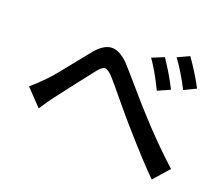

<svg xmlns="http://www.w3.org/2000/svg" viewBox="-119 -928 1237 1070"><g transform="rotate(20 500.0 -393.0)"><path d="M636.7 -669.9 708 -699.2Q762.7 -618.2 801.8 -540L729.5 -507.8Q678.7 -612.3 636.7 -669.9ZM769.5 -720.7 838.9 -752.9Q892.6 -677.7 936.5 -595.7L866.2 -561.5Q815.4 -659.2 769.5 -720.7ZM144.5 -190.4 51.8 -287.1Q85.9 -315.4 127.9 -358.4Q150.4 -380.9 183.1 -420.9Q215.8 -460.9 256.3 -512.2Q296.9 -563.5 317.4 -587.9Q364.3 -643.6 409.2 -647Q454.1 -650.4 506.8 -600.6Q539.1 -566.4 609.9 -483.9Q680.7 -401.4 709 -371.1Q831.1 -235.4 953.1 -125L872.1 -33.2Q803.7 -98.6 645.5 -279.3Q616.2 -312.5 551.3 -391.1Q486.3 -469.7 461.9 -497.1Q431.6 -528.3 414.6 -526.9Q397.5 -525.4 373 -494.1Q351.6 -467.8 290 -387.7Q228.5 -307.6 205.1 -277.3Q188.5 -256.8 144.5 -190.4Z"/></g></svg>

Font: GenEi Gothic M SemiBold
Style: Regular
Weight: 500
Designer: o_tamon (Modified); [Source Han Sans]
Ryoko NISHIZUKA  (kana & ideographs); Paul D. Hunt (Latin, Greek & Cyrillic); Wenl
Version: Version 1.1a;Original Version 1.004